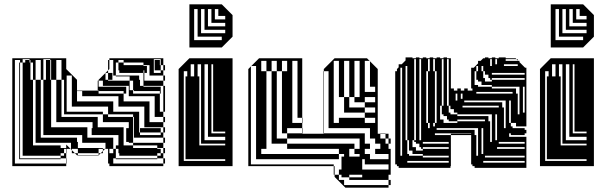

<svg xmlns="http://www.w3.org/2000/svg" viewBox="-20 -770 2801 890"><path d="M505 -468H487V-450L481 -444V-432H501V-420H505ZM133 -416V-480H121V-492H117V-496H85V-480H97V-492H117V-480H121V-416ZM265 -492H241V-400H265V-240H277V-400H265ZM73 -468H69V-480H73ZM673 -444V-468H645V-480H553V-492H529V-480H553V-468H645V-464H661V-444ZM645 -416V-432H533V-444H529V-480H517V-420H625V-416ZM577 -348V-372H437V-368H565V-348ZM501 -400H481V-432H469V-400H481V-396H581V-352H597V-336H721V-252H737V-228H745V-204H737V-228H697V-324H577V-348H565V-336H553V-348H437V-350H433V-396H437V-372H457V-396H437V-400L481 -444V-492H487V-468H505V-492H487V-500H737V-468H745V-444H737V-468H725V-496H693V-432H725V-444H697V-492H721V-468H725V-444H737V-420H745V-396H737V-420H673V-444H661V-432H649V-444H645V-432H649V-396H737V-372H745V-348H737V-372H645V-416H625V-400H629V-372H645V-368H725V-348H745V-324H737V-348H725V-336H721V-348H601V-352H597V-396H581V-416H517V-420H501ZM601 -204V-228H597V-240H481V-276H313V-420H289V-252H457V-240H481V-228H597V-204ZM505 -60V-36H487V-60ZM601 -156H597V-132H601ZM505 -60V-80H487V-60ZM725 -48V-60H709V-48ZM277 -48V-60H261V-48ZM261 -32H69V-36H261ZM73 -444H69V-468H73ZM73 -420H69V-444H73ZM73 -372H69V-396H73ZM73 -324H69V-348H73ZM73 -300H69V-324H73ZM745 -300V-324H737V-300ZM745 -276H737V-300H745ZM73 -252H69V-276H73ZM745 -252H737V-276H745ZM73 -228H69V-252H73ZM601 -180V-204H597V-180ZM601 -156V-180H597V-156ZM73 -180H69V-204H73ZM73 -132H69V-156H73ZM73 -108H69V-132H73ZM73 -60H69V-84H73ZM73 -60V-36H69V-60ZM73 -84H69V-108H73V-96H85V-160H73V-156H69V-180H73V-160H85V-224H73V-204H69V-228H73V-224H85V-288H73V-276H69V-300H73V-288H85V-352H73V-348H69V-372H73V-352H85V-416H73V-396H69V-420H73V-416H85V-480H73V-492H49V-12H287V0H37V-500H287V-450L337 -400V-350H433V-348H437V-336H553V-300H673V-204H737V-180H745V-156H737V-180H649V-276H529V-324H361V-348H337V-300H505V-252H625V-156H629V-144H725V-156H629V-176H725V-156H737V-132H745V-108H737V-132H597V-108H737V-84H745V-60H737V-84H709V-96H597V-108H577V-112H565V-176H577V-204H457V-240H241V-400H217V-420H213V-400H193V-432H213V-420H217V-444H213V-432H193V-464H213V-444H217V-468H213V-464H193V-492H213V-468H217V-492H213V-496H181V-400H217V-240H265V-228H433V-180H553V-96H597V-84H709V-80H725V-60H737V-36H745V-12H737V-36H709V-48H533V-60H529V-80H517V-96H529V-144H405V-176H409V-204H241V-240H181V-400H169V-492H145V-400H169V-240H217V-180H385V-132H505V-80H517V-36H709V-32H517V-36H505V-12H487V-36H505V-12H737V0H487V-12H481V-80H467L469 -82V-108H361V-144H181V-240H145V-400H133V-416H121V-400H133V-240H169V-132H337V-112H341V-84H457V-80H467L457 -70V-60H447L457 -70V-80H437V-60H447L437 -50V-60H341V-80H309V-108H145V-240H133V-96H261V-84H287V-100L307 -80H313V-74L327 -60H341V-50H437V-48H341V-50H337L327 -60H313V-74L307 -80H289V-60H287V-80H277V-60H287V-36H289V-12H287V-36H261V-48H85V-96H73Z M858 -550V-750H1008L1058 -700V-600L1008 -550ZM1024 -680V-696H992V-728H976V-680ZM1024 -648V-664H960V-728H944V-648ZM1024 -616V-632H928V-728H912V-616ZM1008 -584V-600H896V-728H880V-584ZM808 0V-450L858 -500H1058V0ZM912 -408V-472H896V-416H904V-408ZM864 -472V-416H880V-472ZM912 -392V-408H904V-392ZM912 -376V-392H904V-376ZM912 -360V-376H904V-360ZM912 -344V-360H904V-344ZM912 -328V-344H904V-328ZM912 -312V-328H904V-312ZM912 -296V-312H904V-296ZM912 -280V-296H904V-280ZM912 -264V-280H904V-264ZM912 -248V-264H904V-248ZM912 -232V-248H904V-232ZM912 -216V-232H904V-216ZM912 -200V-216H904V-200ZM912 -184V-200H904V-184ZM912 -168V-184H904V-168ZM912 -152V-168H904V-152ZM1024 -152V-160H968V-472H960V-152ZM912 -136V-152H904V-136ZM912 -120V-136H904V-120ZM1024 -120V-136H944V-472H928V-120ZM912 -120H904V-104H912ZM1024 -104H904V-96H1024ZM1024 -24V-32H840V-416H848V-440H832V-24Z M1503 -392V-416H1481V-392ZM1623 -320H1647V-488H1623ZM1263 -440V-488H1239V-440ZM1599 -320V-488H1575V-320ZM1287 -440H1311V-488H1287ZM1719 -344V-368H1695V-486L1693 -488H1671V-344ZM1719 -296V-320H1671V-296ZM1599 -320V-272H1671V-248H1719V-272H1671V-296H1623V-320ZM1671 -200H1719V-224H1671V-248H1575V-320H1551V-488H1527V-200H1551V-224H1671ZM1263 -440V-128H1311V-104H1623V-80H1647V-128H1311V-152H1287V-440ZM1695 -80H1671V-56H1695V-32H1781V-56H1719V-80H1743V-104H1719V-128H1695V-176H1481V-152H1671V-104H1695ZM1623 -56V-80H1599V-44H1647V-56ZM1659 52V40H1599V52ZM1503 -368V-392H1481V-368ZM1503 -344V-368H1481V-344ZM1503 -320V-344H1481V-320ZM1503 -296V-320H1481V-296ZM1503 -272V-296H1481V-272ZM1503 -248V-272H1481V-248ZM1503 -224V-248H1481V-224ZM1503 -200V-224H1481V-200ZM1503 -200H1481V-176H1503ZM1551 16H1531V40H1551ZM1671 -32H1659V16H1781V-8H1671ZM1311 -80V-104H1239V-440H1215V-488H1191V-440H1215V-80H1191V-56H1551V-32H1167V-464H1145L1181 -500H1381V-224H1383V-200H1381V-224H1359V-488H1335V-200H1381V-176H1383V-152H1381V-176H1311V-152H1381V-150H1481V-152H1479V-440H1481V-416H1503V-440H1481V-450L1531 -500H1681L1693 -488H1695V-486L1731 -450V-150H1743V-128H1767V-150H1743V-152H1767V-150H1781V-128H1791V-104H1781V-128H1767V-104H1781V-80H1791V40H1781V64H1791V88H1781V64H1599V52H1563V40H1551V64H1575V88H1781V100H1581L1531 50V40H1527V0H1131V-450L1143 -462V-464H1145L1143 -462V-8H1527V0H1531V16H1563V-44H1575V-56H1551V-80Z M2284 -496H2276V-472H2284ZM1932 -464V-496H1924V-464ZM1996 -464V-496H1988V-464ZM2060 -464V-496H2052V-464ZM2324 -488H2380V-490L2374 -496H2324ZM2412 -432H2260V-424H2412ZM2412 -400V-408H2260V-400ZM2100 -200V-208H2060V-216H2052V-232H2036V-240H2028V-280H2020V-216H2036V-200ZM2412 -112H2292V-104H2412ZM2060 -112H1940V-104H2060ZM2060 -80V-88H1940V-80ZM2412 -48H2228V-40H2412ZM1940 -40H2060V-48H1940V-56H1892V-72H1876V-120H1868V-144H1860V-120H1868V-56H1876V-48H1940ZM2380 -464V-472H2316V-464ZM2252 -464H2260V-496H2252ZM2060 -432V-464H2052V-432ZM1932 -432V-464H1924V-432ZM2212 -440H2220V-408H2228V-392H2260V-400H2252V-408H2244V-424H2228V-440H2220V-464H2212ZM1868 -432V-464H1860V-432ZM1972 -440V-496H1964V-440ZM1932 -400V-432H1924V-400ZM2188 -464V-440H2196V-464ZM1868 -400V-432H1860V-400ZM2060 -400V-432H2052V-400ZM1932 -368V-400H1924V-368ZM1868 -368V-400H1860V-368ZM2060 -368V-400H2052V-368ZM2060 -336V-368H2052V-336ZM1932 -336V-368H1924V-336ZM1868 -336V-368H1860V-336ZM2412 -336V-368H2404V-336ZM2412 -304V-336H2404V-304ZM1868 -304V-336H1860V-304ZM2356 -344H2188V-336H2356ZM2060 -304V-336H2052V-304ZM1932 -304V-336H1924V-304ZM2124 -336H2116V-312H2124ZM2412 -272V-304H2404V-272ZM1868 -272V-304H1860V-272ZM2092 -304H2100V-336H2092ZM1932 -272V-304H1924V-272ZM1988 -440H1996V-200H2004V-440H1996V-464H1988ZM2348 -272V-304H2340V-272ZM1868 -240V-272H1860V-240ZM2348 -240V-272H2340V-240ZM2036 -280V-496H2028V-280ZM2412 -272H2404V-248H2412ZM1932 -240V-272H1924V-240ZM2292 -280H2124V-272H2292ZM1868 -208V-240H1860V-208ZM2348 -208V-240H2340V-208ZM1932 -208V-240H1924V-208ZM2260 -360H2372V-336H2380V-240H2388V-368H2260V-376H2212V-392H2196V-400H2188V-440H2180V-376H2196V-368H2260ZM2284 -208V-240H2276V-208ZM2100 -216V-208H2228V-216ZM1868 -176V-208H1860V-176ZM1932 -176V-208H1924V-176ZM2284 -176V-208H2276V-176ZM2348 -208H2340V-200H2348V-184H2356V-176H2412V-168H2420V-184H2372V-200H2348ZM1988 -200V-184H1996V-200ZM2308 -296V-272H2316V-176H2324V-304H2132V-296ZM1956 -200H1964V-176H1972V-200H1964V-440H1956ZM1932 -144V-176H1924V-144ZM1868 -144V-176H1860V-144ZM2284 -144V-176H2276V-144ZM2220 -144V-176H2212V-144ZM2220 -112V-144H2212V-112ZM2284 -144H2276V-120H2284ZM1892 -120V-88H1908V-72H1940V-80H1932V-88H1924V-104H1908V-112H1900V-120ZM1932 -144H1924V-120H1932ZM1836 -48H1844V-456H1836ZM1908 -120V-496H1900V-120ZM2052 -280H2060V-248H2068V-240H2100V-232H2244V-208H2252V-112H2260V-240H2100V-248H2084V-264H2068V-280H2060V-304H2052ZM2220 -80V-112H2212V-80ZM2412 -80V-88H2284V-80ZM2220 -80H2212V-56H2220ZM2188 -48H2196V-176H2004V-168H2180V-144H2188ZM2412 -16V-24H2220V-16ZM2060 -16V-24H1868V-16ZM2068 8H1828V0H1820V-8H1812V-440H1820V-450L1828 -458V-472H1842L1860 -490V-504H1892V-500H1908V-504H1924V-500H1940V-504H1956V-500H1972V-504H1988V-500H2004V-504H2020V-500H2036V-504H2052V-500H2070V-360H2084V-350H2100V-360H2116V-350H2132V-360H2148V-350H2170V-360H2164V-456H2176L2196 -476V-488H2208L2220 -500H2228V-504H2244V-500H2260V-504H2276V-500H2292V-504H2324V-500H2370L2374 -496H2380V-490L2382 -488H2388V-482L2414 -456H2420V-152H2412V-144H2348V-152H2340V-136H2420V8H2180V0H2170V-8H2164V-144H2070V-150H2164V-152H1996V-144H2070V0H2068Z M2533 -550V-750H2683L2733 -700V-600L2683 -550ZM2699 -680V-696H2667V-728H2651V-680ZM2699 -648V-664H2635V-728H2619V-648ZM2699 -616V-632H2603V-728H2587V-616ZM2683 -584V-600H2571V-728H2555V-584ZM2483 0V-450L2533 -500H2733V0ZM2587 -408V-472H2571V-416H2579V-408ZM2539 -472V-416H2555V-472ZM2587 -392V-408H2579V-392ZM2587 -376V-392H2579V-376ZM2587 -360V-376H2579V-360ZM2587 -344V-360H2579V-344ZM2587 -328V-344H2579V-328ZM2587 -312V-328H2579V-312ZM2587 -296V-312H2579V-296ZM2587 -280V-296H2579V-280ZM2587 -264V-280H2579V-264ZM2587 -248V-264H2579V-248ZM2587 -232V-248H2579V-232ZM2587 -216V-232H2579V-216ZM2587 -200V-216H2579V-200ZM2587 -184V-200H2579V-184ZM2587 -168V-184H2579V-168ZM2587 -152V-168H2579V-152ZM2699 -152V-160H2643V-472H2635V-152ZM2587 -136V-152H2579V-136ZM2587 -120V-136H2579V-120ZM2699 -120V-136H2619V-472H2603V-120ZM2587 -120H2579V-104H2587ZM2699 -104H2579V-96H2699ZM2699 -24V-32H2515V-416H2523V-440H2507V-24Z"/></svg>

Font: Rubik Broken Fax
Style: Regular
Weight: 400
Designer: Hubert and Fischer, NaN
Foundry: Hubert and Fischer, NaN
Version: Version 2.201